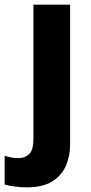

<svg xmlns="http://www.w3.org/2000/svg" viewBox="-72 -567 394 827"><path d="M42 240Q18 240 -8.5 236.5Q-35 233 -52 228V104Q-37 109 -22.5 111.5Q-8 114 9 114Q35 114 53.5 97Q72 80 72 30V-547H230V56Q230 106 211.5 148Q193 190 152 215Q111 240 42 240Z"/></svg>

Font: Noto Sans Oriya
Style: Bold
Weight: 700
Designer: Amélie Bonet and Sol Matas
Foundry: Google LLC
Version: Version 2.006; ttfautohint (v1.8.4.7-5d5b)